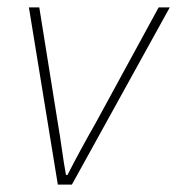

<svg xmlns="http://www.w3.org/2000/svg" viewBox="-20 -498 478 518"><path d="M136 0 58 -478H86L136 -166Q142 -131 147 -95Q152 -59 158 -26H162Q180 -61 199 -96Q218 -131 238 -166L408 -478H438L174 0Z"/></svg>

Font: TypoPRO Source Sans Pro
Style: Italic
Weight: 200
Italic angle: -11°
Designer: Paul D. Hunt
Foundry: Adobe Systems Incorporated
Version: Version 1.075;PS 2.000;hotconv 1.0.86;makeotf.lib2.5.63406